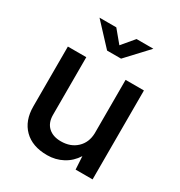

<svg xmlns="http://www.w3.org/2000/svg" viewBox="-186 -920 992 1058"><g transform="rotate(30 310.0 -390.5)"><path d="M266.1 -654.8 139.2 -791H246.1L310.1 -713.9L375 -791H481.9L355 -654.8ZM267.1 9.8Q172.9 9.8 120.4 -42.5Q67.9 -94.7 67.9 -185.1V-565.9H185.1V-199.2Q185.1 -148.9 214.6 -121.6Q244.1 -94.2 294.9 -94.2Q356.4 -94.2 395 -130.6Q433.6 -167 435.1 -226.1V-565.9H551.8V0H443.8L439 -83Q411.1 -38.6 366 -14.4Q320.8 9.8 267.1 9.8Z"/></g></svg>

Font: BDO Grotesk Medium
Style: Regular
Weight: 500
Designer: Deni Anggara
Foundry: Lokal Container
Version: Version 2.000